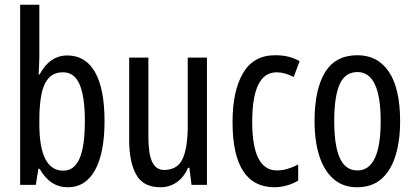

<svg xmlns="http://www.w3.org/2000/svg" viewBox="-20 -780 1750 810"><path d="M146 -543Q146 -527 145 -508Q144 -489 143 -466H147Q190 -546 264 -546Q341 -546 381 -475.5Q421 -405 421 -269Q421 -135 381 -62.5Q341 10 267 10Q229 10 199.5 -9Q170 -28 147 -68H142L131 0H65V-760H146ZM246 -475Q206 -475 184 -449Q162 -423 154 -378Q146 -333 146 -276V-257Q146 -60 247 -60Q293 -60 315.5 -111Q338 -162 338 -270Q338 -372 316 -423.5Q294 -475 246 -475Z M853 -537V0H788L779 -72H773Q756 -32 725.5 -11Q695 10 657 10Q584 10 554.5 -43.5Q525 -97 525 -187V-537H606V-202Q606 -131 622 -97Q638 -63 672 -63Q728 -63 750 -109Q772 -155 772 -251V-537Z M1139 10Q961 10 961 -265Q961 -397 1005.5 -472Q1050 -547 1141 -547Q1173 -547 1198 -540.5Q1223 -534 1244 -522L1219 -455Q1181 -475 1147 -475Q1044 -475 1044 -266Q1044 -61 1148 -61Q1170 -61 1192.5 -67.5Q1215 -74 1238 -86V-18Q1217 -5 1189.5 2.5Q1162 10 1139 10Z M1668 -269Q1668 -186 1648.5 -123Q1629 -60 1589 -25Q1549 10 1486 10Q1427 10 1387 -25Q1347 -60 1327 -122.5Q1307 -185 1307 -269Q1307 -402 1351 -474.5Q1395 -547 1488 -547Q1574 -547 1621 -476.5Q1668 -406 1668 -269ZM1390 -269Q1390 -166 1413.5 -113.5Q1437 -61 1488 -61Q1586 -61 1586 -269Q1586 -476 1488 -476Q1436 -476 1413 -424.5Q1390 -373 1390 -269Z"/></svg>

Font: Noto Sans Sinhala UI ExtraCondensed
Style: Regular
Weight: 400
Width: 2
Designer: Jelle Bosma - Monotype Design Team
Foundry: Monotype Imaging Inc.
Version: Version 2.006; ttfautohint (v1.8.4.7-5d5b)